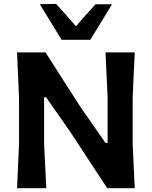

<svg xmlns="http://www.w3.org/2000/svg" viewBox="-20 -988 797 1008"><path d="M69.5 0Q72 -57.5 74.5 -112Q77 -166.5 80 -233.5V-474.5Q77 -544 74.5 -599Q72 -654 69.5 -713H219Q269 -634.5 315 -562.5Q361 -490.5 405.5 -422L534 -237.5H545V-474.5Q541.5 -544 539.2 -599Q537 -654 534 -713H687.5Q684.5 -654 682 -599Q679.5 -544 676.5 -474.5V-233.5Q679.5 -166.5 682 -112.2Q684.5 -58 687.5 0H543Q500 -65.5 453.5 -136.2Q407 -207 352 -291L222 -477.5H211.5V-233.5Q215 -166.5 217.5 -112.2Q220 -58 223 0ZM303.5 -779Q275 -825.5 246.5 -872Q218 -918.5 189 -966L274.5 -967.5Q327.5 -910.5 378.5 -850Q403.5 -879 429.5 -908.2Q455.5 -937.5 481.5 -965.5H568Q539.5 -918 511 -871.8Q482.5 -825.5 454 -779Z"/></svg>

Font: Commissioner Loud SemiBold
Style: Regular
Weight: 600
Designer: Kostas Bartsokas
Foundry: Kostas Bartsokas
Version: Version 1.000; ttfautohint (v1.8.3)